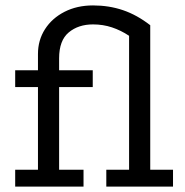

<svg xmlns="http://www.w3.org/2000/svg" viewBox="-20 -688 681 708"><path d="M534 -62H618V0H372V-62H456V-556Q426 -576 393 -587Q360 -598 323 -598Q269 -598 233.5 -568.5Q198 -539 198 -473V-429H322V-367H198V-62H288V0H36V-62H120V-367H36V-429H120V-489Q120 -540 146 -580.5Q172 -621 218 -644.5Q264 -668 323 -668Q382 -668 433.5 -650.5Q485 -633 534 -595Z"/></svg>

Font: Podkova VF Beta
Style: Regular
Weight: 400
Designer: Ilya Yudin
Foundry: Cyreal (www.cyreal.org)
Version: Version 2.100